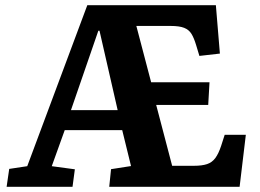

<svg xmlns="http://www.w3.org/2000/svg" viewBox="-20 -720 1002 740"><path d="M5.5 0 15.5 -69 85 -79.5 316.5 -700H812L827.5 -513.5L748.5 -504.5L735.5 -547.5Q727.5 -574 717.8 -589.7Q708 -605.5 689.8 -612.7Q671.5 -620 638 -620H505.5L562.5 -403H787.5L782.5 -315.5H582L643.5 -81H727Q758.5 -81 778 -87.5Q797.5 -94 810 -111Q822.5 -128 832.5 -158.5L846 -200.5H927.5L903.5 0H401L408 -68L485 -80L451 -218.5H229.5L179.5 -79.5L268.5 -67.5L259.5 0ZM253.5 -295.5H433.5L363.5 -601.5H359Z"/></svg>

Font: Literata
Style: Italic
Weight: 400
Italic angle: -2°
Designer: Latin by Veronika Burian and Jose Scaglione. Greek by Irene Vlachou. Cyrillic by Vera Evstafieva
Foundry: TypeTogether
Version: Version 3.103;gftools[0.9.29]